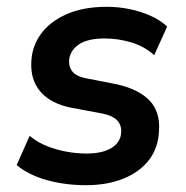

<svg xmlns="http://www.w3.org/2000/svg" viewBox="-20 -534 547 564"><path d="M233 10Q171 10 117.5 -5Q64 -20 29 -49L67 -135Q90 -116 117.5 -105Q145 -94 175 -88.5Q205 -83 234 -83Q282 -83 308.5 -100Q335 -117 336 -146Q337 -167 324 -180.5Q311 -194 283 -200L187 -218Q129 -230 99 -264.5Q69 -299 72 -353Q74 -398 100 -434Q126 -470 175 -492Q224 -514 294 -514Q327 -514 359.5 -507.5Q392 -501 421.5 -488Q451 -475 471 -456L433 -372Q404 -398 365.5 -409.5Q327 -421 287 -421Q237 -421 211 -403Q185 -385 183 -356Q182 -336 194 -322.5Q206 -309 233 -304L325 -286Q389 -271 420 -238Q451 -205 447 -149Q445 -100 418 -64.5Q391 -29 343 -9.5Q295 10 233 10Z"/></svg>

Font: Nunitoga
Style: Bold Italic
Weight: 700
Italic angle: -9°
Designer: Vernon Adams
Foundry: Vernon Adams
Version: Version 1.0